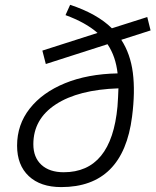

<svg xmlns="http://www.w3.org/2000/svg" viewBox="-20 -760 640 790"><path d="M249.5 -697.8 268.6 -740.2Q379.4 -703.6 440.4 -643.6L585.9 -689.9L599.6 -634.8L479 -596.2Q516.6 -538.6 526.6 -460.7Q536.6 -382.8 523.4 -280.3Q486.8 9.8 231.9 9.8Q146.5 9.8 98.4 -35.4Q50.3 -80.6 50.3 -160.6Q50.3 -247.1 102.3 -313.2Q154.3 -379.4 247.3 -417.5Q340.3 -455.6 463.9 -458Q460 -492.2 450 -522Q439.9 -551.8 422.4 -578.1L168.5 -496.6L154.3 -551.8L381.3 -624.5Q332.5 -667.5 249.5 -697.8ZM467.3 -396.5Q302.7 -391.1 210 -330.8Q117.2 -270.5 117.2 -166.5Q117.2 -112.3 150.4 -81.8Q183.6 -51.3 242.2 -51.3Q438.5 -51.3 463.4 -321.8Q464.8 -341.3 465.8 -360.1Q466.8 -378.9 467.3 -396.5Z"/></svg>

Font: Cascadia Code Light
Style: Italic
Weight: 300
Italic angle: -10°
Monospace: yes
Designer: Aaron Bell
Foundry: Saja Typeworks
Version: Version 2404.023; ttfautohint (v1.8.4)